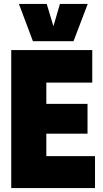

<svg xmlns="http://www.w3.org/2000/svg" viewBox="-20 -954 521 974"><path d="M37 0V-700H448V-535H215V-427H424V-276H215V-162H462V0ZM425 -934 353 -745H147L76 -934H217L251 -821L284 -934Z"/></svg>

Font: Georama SemiCondensed ExtraBold
Style: Regular
Weight: 800
Width: 4
Designer: Jean-Baptiste Levee
Foundry: Production Type
Version: Version 1.000